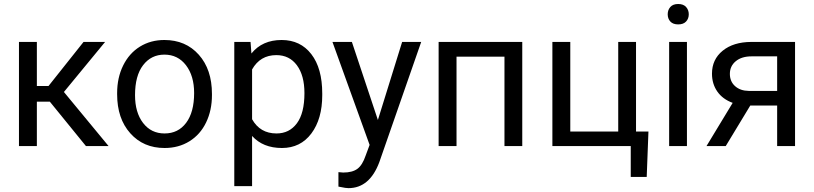

<svg xmlns="http://www.w3.org/2000/svg" viewBox="-20 -741 4130 974"><path d="M232.9 -225.1H167V0H76.2V-528.3H167V-304.7H226.1L403.8 -528.3H513.2L304.2 -274.4L530.8 0H416Z M574.2 -269Q574.2 -346.7 604.7 -408.7Q635.3 -470.7 689.7 -504.4Q744.1 -538.1 814 -538.1Q921.9 -538.1 988.5 -463.4Q1055.2 -388.7 1055.2 -264.6V-258.3Q1055.2 -181.2 1025.6 -119.9Q996.1 -58.6 941.2 -24.4Q886.2 9.8 814.9 9.8Q707.5 9.8 640.9 -64.9Q574.2 -139.6 574.2 -262.7ZM665 -258.3Q665 -170.4 705.8 -117.2Q746.6 -64 814.9 -64Q883.8 -64 924.3 -117.9Q964.8 -171.9 964.8 -269Q964.8 -356 923.6 -409.9Q882.3 -463.9 814 -463.9Q747.1 -463.9 706.1 -410.6Q665 -357.4 665 -258.3Z M1614.7 -258.3Q1614.7 -137.7 1559.6 -64Q1504.4 9.8 1410.2 9.8Q1314 9.8 1258.8 -51.3V203.1H1168.5V-528.3H1251L1255.4 -469.7Q1310.5 -538.1 1408.7 -538.1Q1503.9 -538.1 1559.3 -466.3Q1614.7 -394.5 1614.7 -266.6ZM1524.4 -268.6Q1524.4 -357.9 1486.3 -409.7Q1448.2 -461.4 1381.8 -461.4Q1299.8 -461.4 1258.8 -388.7V-136.2Q1299.3 -64 1382.8 -64Q1447.8 -64 1486.1 -115.5Q1524.4 -167 1524.4 -268.6Z M1897 -132.3 2020 -528.3H2116.7L1904.3 81.5Q1855 213.4 1747.6 213.4L1730.5 211.9L1696.8 205.6V132.3L1721.2 134.3Q1767.1 134.3 1792.7 115.7Q1818.4 97.2 1835 47.9L1855 -5.9L1666.5 -528.3H1765.1Z M2629.4 0H2539.1V-453.6H2295.9V0H2205.1V-528.3H2629.4Z M2782.2 -528.3H2873V-73.7H3116.2V-528.3H3206.5V-73.7H3269.5L3260.7 156.7H3179.7V0H2782.2Z M3464.8 0H3374.5V-528.3H3464.8ZM3367.2 -668.5Q3367.2 -690.4 3380.6 -705.6Q3394 -720.7 3420.4 -720.7Q3446.8 -720.7 3460.4 -705.6Q3474.1 -690.4 3474.1 -668.5Q3474.1 -646.5 3460.4 -631.8Q3446.8 -617.2 3420.4 -617.2Q3394 -617.2 3380.6 -631.8Q3367.2 -646.5 3367.2 -668.5Z M4013.2 -528.3V0H3922.4V-205.6H3786.1L3661.6 0H3564L3696.8 -219.2Q3646 -237.8 3618.9 -276.6Q3591.8 -315.4 3591.8 -367.2Q3591.8 -439.5 3646 -483.6Q3700.2 -527.8 3791 -528.3ZM3682.6 -366.2Q3682.6 -327.6 3709 -304Q3735.4 -280.3 3778.8 -279.8H3922.4V-455.1H3792.5Q3742.2 -455.1 3712.4 -430.4Q3682.6 -405.8 3682.6 -366.2Z"/></svg>

Font: Roboto-ThirdPerson-AD3FC
Style: ThirdPerson-AD3FC
Weight: 400
Designer: Google
Version: Version 2.137; 2017